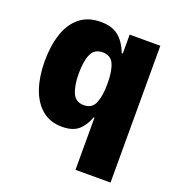

<svg xmlns="http://www.w3.org/2000/svg" viewBox="-127 -622 839 906"><g transform="rotate(20 292.5 -168.5)"><path d="M352 180V-82H348Q332 -38 303.5 -13.5Q275 11 222 11Q161 11 120.5 -23.5Q80 -58 60 -117.5Q40 -177 40 -252Q40 -330 60 -390Q80 -450 121.5 -483.5Q163 -517 227 -517Q281 -517 314 -492Q347 -467 369 -412H374V-507H528V180ZM284 -120Q325 -120 340 -156Q355 -192 355 -253Q355 -315 340 -350Q325 -385 283 -385Q243 -385 227 -350.5Q211 -316 211 -253Q211 -192 227 -156Q243 -120 284 -120Z"/></g></svg>

Font: Nunito Sans 7pt Condensed Black
Style: Regular
Weight: 900
Width: 3
Designer: Vernon Adams
Foundry: Vernon Adams
Version: Version 3.101;gftools[0.9.27]